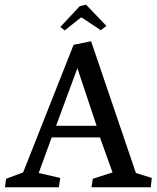

<svg xmlns="http://www.w3.org/2000/svg" viewBox="-20 -794 664 814"><path d="M344.7 -774.4 431.2 -684.1 407.2 -666 327.1 -719.2H322.3L254.4 -665L235.8 -679.7L317.9 -767.6ZM366.2 -619.1 556.2 -60.5 623.5 -39.6 619.1 0H367.7L373.5 -36.1L457 -63L403.8 -211.4H199.2L144 -60.5L235.4 -39.6L229.5 0H1L5.9 -36.1L78.1 -63L292 -604ZM217.8 -260.7H389.6L308.1 -504.9Z"/></svg>

Font: Neuton
Style: Regular
Weight: 400
Designer: Brian M Zick
Version: Version 1.3